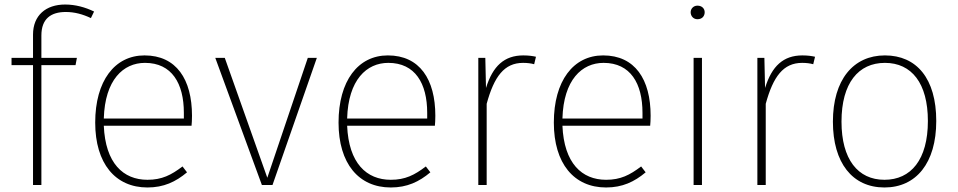

<svg xmlns="http://www.w3.org/2000/svg" viewBox="-20 -818 4235 849"><path d="M271 -765C310 -765 346 -755 382 -738L396 -767C357 -786 313 -798 268 -798C183 -798 126 -750 126 -665V-562H31V-530H126V0H163V-530H314L320 -562H163V-661C163 -735 205 -765 271 -765Z M829 -306C829 -467 760 -573 619 -573C487 -573 401 -460 401 -276C401 -95 490 11 632 11C704 11 757 -14 807 -56L787 -82C737 -44 696 -23 632 -23C525 -23 446 -96 439 -262H827C828 -272 829 -289 829 -306ZM793 -294H439C444 -465 525 -540 621 -540C740 -540 793 -449 793 -319Z M1381 -562H1341L1162 -32L974 -562H932L1138 0H1185Z M1905 -306C1905 -467 1836 -573 1695 -573C1563 -573 1477 -460 1477 -276C1477 -95 1566 11 1708 11C1780 11 1833 -14 1883 -56L1863 -82C1813 -44 1772 -23 1708 -23C1601 -23 1522 -96 1515 -262H1903C1904 -272 1905 -289 1905 -306ZM1869 -294H1515C1520 -465 1601 -540 1697 -540C1816 -540 1869 -449 1869 -319Z M2294 -573C2210 -573 2159 -526 2129 -429L2126 -562H2095V0H2132V-359C2165 -480 2210 -540 2293 -540C2311 -540 2328 -538 2342 -534L2350 -567C2337 -570 2319 -573 2294 -573Z M2857 -306C2857 -467 2788 -573 2647 -573C2515 -573 2429 -460 2429 -276C2429 -95 2518 11 2660 11C2732 11 2785 -14 2835 -56L2815 -82C2765 -44 2724 -23 2660 -23C2553 -23 2474 -96 2467 -262H2855C2856 -272 2857 -289 2857 -306ZM2821 -294H2467C2472 -465 2553 -540 2649 -540C2768 -540 2821 -449 2821 -319Z M3064 -793C3046 -793 3034 -779 3034 -764C3034 -747 3046 -733 3064 -733C3085 -733 3096 -747 3096 -764C3096 -779 3085 -793 3064 -793ZM3084 -562H3047V0H3084Z M3528 -573C3444 -573 3393 -526 3363 -429L3360 -562H3329V0H3366V-359C3399 -480 3444 -540 3527 -540C3545 -540 3562 -538 3576 -534L3584 -567C3571 -570 3553 -573 3528 -573Z M3893 -573C3753 -573 3663 -465 3663 -280C3663 -98 3749 11 3891 11C4031 11 4120 -97 4120 -283C4120 -471 4033 -573 3893 -573ZM3893 -540C4011 -540 4083 -450 4083 -283C4083 -112 4008 -23 3891 -23C3773 -23 3701 -114 3701 -280C3701 -451 3776 -540 3893 -540Z"/></svg>

Font: Glow Sans SC Normal ExtraLight
Style: Regular
Weight: 200
Designer: Ryoko NISHIZUKA (kana, bopomofo & ideographs); Paul D. Hunt (Latin, Greek & Cyrillic); Sandoll Communications, Soo-young
Version: Version 0.93